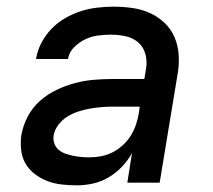

<svg xmlns="http://www.w3.org/2000/svg" viewBox="-20 -548 640 576"><path d="M211 8Q188 8 165.5 5.5Q143 3 123 -4.5Q103 -12 85.5 -25Q68 -38 57 -56.5Q46 -75 43.5 -97.5Q41 -120 44 -143Q49 -171 63 -198Q77 -225 99.5 -245Q122 -265 149 -278Q176 -291 204 -298.5Q232 -306 260.5 -308.5Q289 -311 316 -311H413L418 -341Q422 -363 416.5 -384.5Q411 -406 395.5 -420Q380 -434 358 -439Q336 -444 313 -444Q294 -444 274.5 -441.5Q255 -439 236.5 -430.5Q218 -422 202.5 -406.5Q187 -391 184 -371H88Q92 -396 104 -419Q116 -442 134 -461Q152 -480 175.5 -493.5Q199 -507 222.5 -514.5Q246 -522 271 -525Q296 -528 320 -528Q349 -528 377 -524Q405 -520 429.5 -509Q454 -498 473.5 -479.5Q493 -461 503.5 -436.5Q514 -412 516 -384Q518 -356 513 -327L459 0H362L376 -89Q364 -67 346 -48Q328 -29 306 -16Q284 -3 259.5 2.5Q235 8 211 8ZM249 -76Q267 -76 284.5 -79.5Q302 -83 318.5 -91.5Q335 -100 349.5 -113.5Q364 -127 373.5 -143Q383 -159 388.5 -176Q394 -193 397 -211L399 -228H316Q299 -228 282.5 -226.5Q266 -225 249 -222Q232 -219 215 -213.5Q198 -208 182.5 -198.5Q167 -189 155.5 -174Q144 -159 141 -142Q139 -129 143 -117.5Q147 -106 156 -98.5Q165 -91 176.5 -87Q188 -83 200 -80.5Q212 -78 224.5 -77Q237 -76 249 -76Z"/></svg>

Font: Iosevka Aile Medium Oblique
Style: Regular
Weight: 500
Italic angle: -9°
Designer: Belleve Invis
Foundry: Belleve Invis
Version: Version 31.1.0; ttfautohint (v1.8.4)